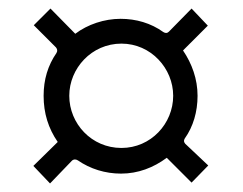

<svg xmlns="http://www.w3.org/2000/svg" viewBox="-20 -588 569 449"><path d="M263 -182C303 -182 339 -196 370 -219L428 -161L467 -201L413 -252C409 -257 410 -260 412 -264C432 -292 442 -327 442 -364C442 -403 429 -439 408 -470L466 -528L428 -568L375 -514C371 -510 367 -510 362 -513C333 -534 298 -544 262 -544C224 -544 185 -531 156 -509L98 -568L59 -529L111 -477C114 -473 115 -469 112 -464C92 -435 82 -402 82 -364C82 -323 93 -288 115 -256L58 -200L97 -159L148 -212C152 -216 157 -216 162 -213C191 -193 226 -182 263 -182ZM264 -242C194 -242 142 -299 142 -364C142 -428 194 -486 264 -486C333 -486 385 -428 385 -364C385 -299 333 -242 264 -242Z"/></svg>

Font: United Sans Light
Style: Regular
Weight: 300
Designer: Pablo Impallari, Rodrigo Fuenzalida (Modified by Dan O. Williams)
Version: Version 1.000;PS 001.000;hotconv 1.0.88;makeotf.lib2.5.64775